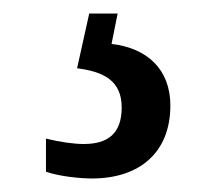

<svg xmlns="http://www.w3.org/2000/svg" viewBox="-20 -29 326 284"><path d="M116 235C186 235 232 197 232 127C232 74 198 42 145 36L154 -9H112L94 72C133 77 160 90 160 130C160 169 139 184 104 184C89 184 68 181 48 176V225C68 232 99 235 116 235Z"/></svg>

Font: Noto Serif Myanmar Condensed Medium
Style: Regular
Weight: 500
Width: 3
Designer: Ben Mitchell and the Monotype Design Team
Foundry: Monotype Imaging Inc.
Version: Version 2.106